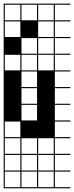

<svg xmlns="http://www.w3.org/2000/svg" viewBox="-20 -747 404 1046"><path d="M363.6 278.8H0V187.9H6.1V272.7H90.9V187.9H97V272.7H181.8V187.9H187.9V272.7H272.7V187.9H0V-727.3H363.6V-721.2H278.8V-636.4H363.6V-630.3H278.8V-545.5H363.6V-539.4H278.8V-454.5H363.6V-448.5H278.8V-363.6H363.6V-357.6H278.8V-272.7H363.6V-266.7H278.8V-181.8H363.6V-175.8H278.8V-90.9H363.6V-84.8H278.8V0H363.6V6.1H278.8V90.9H363.6V97H278.8V181.8H363.6V187.9H278.8V272.7H363.6ZM90.9 -636.4V-721.2H6.1V-636.4ZM187.9 -636.4H272.7V-721.2H187.9ZM97 -636.4H181.8V-721.2H97ZM187.9 -545.5H272.7V-630.3H187.9ZM97 -545.5H181.8V-630.3H97ZM6.1 -545.5H90.9V-630.3H6.1ZM187.9 -454.5H272.7V-539.4H187.9ZM6.1 -454.5H90.9V-539.4H6.1ZM97 -454.5H181.8V-539.4H97ZM187.9 -363.6H272.7V-448.5H187.9ZM6.1 -363.6H90.9V-448.5H6.1ZM97 -363.6H181.8V-448.5H97ZM97 -272.7H181.8V-357.6H97ZM97 -181.8H181.8V-266.7H97ZM97 -90.9H181.8V-175.8H97ZM6.1 0H90.9V-84.8H6.1ZM97 90.9H181.8V6.1H97ZM187.9 90.9H272.7V6.1H187.9ZM6.1 90.9H90.9V6.1H6.1ZM97 181.8H181.8V97H97ZM6.1 181.8H90.9V97H6.1ZM187.9 181.8H272.7V97H187.9ZM0 -545.5H90.9V-454.5H0ZM90.9 -636.4H181.8V-545.5H90.9Z"/></svg>

Font: Micro 5 Charted
Style: Regular
Weight: 400
Designer: Sarah Cadigan-Fried
Version: Version 1.000; ttfautohint (v1.8.4.7-5d5b)